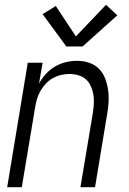

<svg xmlns="http://www.w3.org/2000/svg" viewBox="-20 -782 540 802"><path d="M10 0 96 -520H158L143 -433Q155 -455 172 -473.5Q189 -492 210.5 -504.5Q232 -517 255.5 -522.5Q279 -528 302 -528Q328 -528 352 -520Q376 -512 393 -495Q410 -478 419 -454.5Q428 -431 431.5 -406Q435 -381 433.5 -355Q432 -329 427 -302L377 0H316L368 -311Q371 -331 372 -350Q373 -369 370 -387Q367 -405 359.5 -422Q352 -439 339 -450.5Q326 -462 308 -467.5Q290 -473 270 -473Q253 -473 235.5 -469Q218 -465 201.5 -456Q185 -447 172 -433Q159 -419 149.5 -403Q140 -387 135 -370Q130 -353 127 -335L71 0ZM257 -588 158 -723 213 -757 297 -630 423 -762 470 -718 325 -588Z"/></svg>

Font: Iosevka SS04 Light Oblique
Style: Regular
Weight: 300
Italic angle: -9°
Monospace: yes
Designer: Belleve Invis
Foundry: Belleve Invis
Version: Version 19.0.0; ttfautohint (v1.8.4)